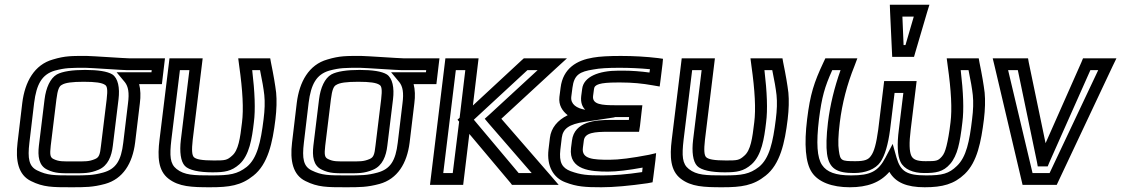

<svg xmlns="http://www.w3.org/2000/svg" viewBox="-20 -755 4730 810"><path d="M347 -519C284 -519 256 -520 203 -504C125 -482 85 -410 74 -321L54 -153C45 -78 57 -17 111 9C163 35 202 35 279 35C340 35 371 35 423 21C499 0 539 -66 550 -153L570 -319C574 -349 573 -377 567 -400H638H663L666 -425L673 -484L676 -509H651H524C509 -509 365 -519 347 -519ZM341 -469C358 -469 501 -459 518 -459H620L619 -450H530H472L507 -408C521 -390 526 -364 520 -319L500 -153C491 -77 469 -42 415 -27C371 -15 346 -15 285 -15C208 -15 180 -15 137 -36C102 -53 96 -86 104 -153L124 -321C134 -400 157 -441 211 -457C256 -469 277 -469 341 -469ZM406 -140C402 -103 398 -91 381 -84C355 -73 340 -74 292 -74C244 -74 229 -73 206 -84C191 -91 190 -103 194 -140L218 -336C223 -377 230 -392 241 -397C255 -406 284 -410 333 -410C383 -410 410 -406 423 -397C432 -392 435 -377 430 -336L406 -140ZM456 -140 480 -336C486 -385 478 -425 454 -441C433 -454 393 -460 339 -460C286 -460 244 -454 220 -441C192 -425 174 -385 168 -336L144 -140C139 -97 143 -56 180 -39C213 -23 239 -24 286 -24C333 -24 358 -23 396 -39C436 -56 451 -97 456 -140Z M867 35C947 35 997 28 1049 -14C1110 -62 1130 -152 1142 -252C1147 -293 1148 -332 1145 -364C1141 -397 1134 -439 1123 -492L1120 -509H1101H1017H985L989 -478C1004 -372 1008 -294 1001 -239C993 -171 986 -121 959 -98C938 -79 930 -78 883 -78C831 -78 807 -83 798 -92C790 -100 788 -121 793 -165L832 -484L835 -509H810H720H695L692 -484L653 -166C644 -93 647 -35 691 -1C735 33 789 35 867 35ZM873 -15C796 -15 758 -16 725 -42C697 -64 695 -97 703 -166L739 -459H779L743 -165C737 -115 742 -74 760 -55C777 -37 820 -28 876 -28C927 -28 956 -32 990 -62C1032 -100 1043 -170 1051 -239C1058 -292 1055 -366 1044 -459H1077C1086 -416 1092 -381 1095 -354C1098 -324 1097 -291 1092 -252C1080 -155 1065 -87 1021 -51C981 -20 949 -15 873 -15Z M1505 -519C1442 -519 1414 -520 1361 -504C1283 -482 1243 -410 1232 -321L1212 -153C1203 -78 1215 -17 1269 9C1321 35 1360 35 1437 35C1498 35 1529 35 1581 21C1657 0 1697 -66 1708 -153L1728 -319C1732 -349 1731 -377 1725 -400H1796H1821L1824 -425L1831 -484L1834 -509H1809H1682C1667 -509 1523 -519 1505 -519ZM1499 -469C1516 -469 1659 -459 1676 -459H1778L1777 -450H1688H1630L1665 -408C1679 -390 1684 -364 1678 -319L1658 -153C1649 -77 1627 -42 1573 -27C1529 -15 1504 -15 1443 -15C1366 -15 1338 -15 1295 -36C1260 -53 1254 -86 1262 -153L1282 -321C1292 -400 1315 -441 1369 -457C1414 -469 1435 -469 1499 -469ZM1564 -140C1560 -103 1556 -91 1539 -84C1513 -73 1498 -74 1450 -74C1402 -74 1387 -73 1364 -84C1349 -91 1348 -103 1352 -140L1376 -336C1381 -377 1388 -392 1399 -397C1413 -406 1442 -410 1491 -410C1541 -410 1568 -406 1581 -397C1590 -392 1593 -377 1588 -336L1564 -140ZM1614 -140 1638 -336C1644 -385 1636 -425 1612 -441C1591 -454 1551 -460 1497 -460C1444 -460 1402 -454 1378 -441C1350 -425 1332 -385 1326 -336L1302 -140C1297 -97 1301 -56 1338 -39C1371 -23 1397 -24 1444 -24C1491 -24 1516 -23 1554 -39C1594 -56 1609 -97 1614 -140Z M2223 -25H2168L1979 -250L2205 -459H2248L2044 -271L2025 -254L2040 -236L2223 -25ZM1937 0 1960 -190 2134 17 2140 25H2151H2277H2337L2300 -18L2095 -254L2326 -467L2372 -509H2313H2200H2190L2181 -501L1975 -310L1996 -484L1999 -509H1974H1884H1859L1856 -484L1797 0L1794 25H1819H1909H1934L1937 0ZM1890 -25H1850L1903 -459H1943L1919 -258L1910 -250L1917 -242L1890 -25Z M2439 -131 2443 -162C2447 -196 2490 -199 2546 -199H2651H2676L2680 -224L2687 -286L2690 -311H2665H2577C2519 -311 2478 -314 2482 -350L2486 -380C2488 -398 2509 -407 2584 -407H2600C2646 -407 2690 -403 2734 -395L2763 -390L2767 -420L2775 -485L2777 -507L2756 -510C2706 -516 2653 -519 2599 -519C2550 -519 2510 -517 2482 -512C2414 -501 2355 -467 2345 -385L2340 -346C2336 -312 2352 -287 2375 -269C2332 -248 2305 -215 2300 -174L2294 -124C2286 -55 2314 -5 2365 14C2414 33 2450 35 2517 35C2569 35 2635 29 2712 18L2733 14L2736 -7L2745 -78L2748 -109L2718 -102C2645 -88 2591 -81 2551 -81C2482 -81 2433 -84 2439 -131ZM2449 -292C2413 -298 2387 -315 2390 -346L2395 -385C2402 -440 2426 -453 2484 -462C2510 -467 2545 -469 2593 -469C2637 -469 2680 -467 2722 -463L2720 -449C2683 -454 2645 -457 2606 -457H2590C2505 -457 2442 -431 2436 -380L2432 -350C2429 -323 2436 -305 2449 -292ZM2389 -131C2378 -37 2474 -31 2545 -31C2582 -31 2631 -37 2691 -48L2689 -29C2623 -19 2568 -15 2523 -15C2458 -15 2431 -17 2387 -33C2351 -47 2338 -70 2344 -124L2350 -174C2355 -212 2380 -231 2447 -241L2573 -260V-261H2634L2633 -249H2553C2494 -249 2403 -243 2393 -162L2389 -131Z M3028 35C3108 35 3158 28 3210 -14C3271 -62 3291 -152 3303 -252C3308 -293 3309 -332 3306 -364C3302 -397 3295 -439 3284 -492L3281 -509H3262H3178H3146L3150 -478C3165 -372 3169 -294 3162 -239C3154 -171 3147 -121 3120 -98C3099 -79 3091 -78 3044 -78C2992 -78 2968 -83 2959 -92C2951 -100 2949 -121 2954 -165L2993 -484L2996 -509H2971H2881H2856L2853 -484L2814 -166C2805 -93 2808 -35 2852 -1C2896 33 2950 35 3028 35ZM3034 -15C2957 -15 2919 -16 2886 -42C2858 -64 2856 -97 2864 -166L2900 -459H2940L2904 -165C2898 -115 2903 -74 2921 -55C2938 -37 2981 -28 3037 -28C3088 -28 3117 -32 3151 -62C3193 -100 3204 -170 3212 -239C3219 -292 3216 -366 3205 -459H3238C3247 -416 3253 -381 3256 -354C3259 -324 3258 -291 3253 -252C3241 -155 3226 -87 3182 -51C3142 -20 3110 -15 3034 -15Z M3385 -252C3372 -146 3378 -68 3405 -28C3432 13 3490 35 3565 35C3640 35 3693 15 3732 -30C3758 15 3805 35 3881 35C3956 35 4005 22 4050 -21C4103 -72 4119 -157 4131 -252C4136 -293 4137 -332 4134 -364C4130 -397 4123 -439 4112 -492L4109 -509H4090H4006H3974L3978 -478C3993 -372 3997 -294 3990 -239C3985 -196 3979 -163 3973 -139C3967 -116 3962 -104 3953 -94C3937 -76 3930 -75 3885 -75C3848 -75 3833 -82 3825 -97C3816 -116 3815 -151 3822 -208L3844 -388L3847 -413H3822H3735H3710L3707 -388L3685 -208C3677 -150 3668 -115 3654 -97C3643 -81 3627 -75 3589 -75C3529 -75 3525 -77 3519 -119C3515 -144 3516 -183 3523 -239C3533 -319 3553 -398 3585 -477L3597 -509H3564H3479H3462L3454 -492C3414 -407 3398 -358 3385 -252ZM3435 -252C3447 -346 3459 -388 3491 -459H3526C3500 -386 3482 -312 3473 -239C3466 -181 3465 -135 3469 -106C3478 -42 3512 -25 3583 -25C3631 -25 3673 -41 3694 -71C3713 -98 3727 -146 3735 -208L3754 -363H3791L3772 -208C3764 -147 3766 -99 3779 -72C3794 -41 3832 -25 3879 -25C3927 -25 3959 -29 3989 -64C4003 -80 4015 -105 4022 -132C4029 -158 4035 -194 4040 -239C4047 -292 4044 -366 4033 -459H4066C4075 -416 4081 -381 4084 -354C4087 -324 4086 -291 4081 -252C4070 -159 4057 -93 4017 -55C3983 -22 3955 -15 3887 -15C3805 -15 3779 -32 3762 -91L3746 -148L3716 -91C3685 -32 3653 -15 3571 -15C3505 -15 3468 -29 3448 -59C3427 -90 3423 -151 3435 -252ZM3842 -536 3892 -706 3901 -735H3871H3763H3734L3735 -706L3743 -536L3744 -515H3765H3815H3836L3842 -536ZM3800 -565H3792L3787 -685H3835L3800 -565Z M4654 -509H4567H4549L4542 -492L4391 -151L4320 -492L4317 -509H4298H4203H4168L4176 -476L4290 8L4294 25H4312H4420H4438L4446 8L4674 -476L4690 -509H4654ZM4613 -459 4408 -25H4336L4233 -459H4274L4355 -70L4358 -53H4377H4382H4400L4407 -70L4580 -459H4613Z"/></svg>

Font: Gamestation Text Outline
Style: Italic
Weight: 400
Designer: Jonas Hecksher
Foundry: Jonas Hecksher, Playtypeª, e-types AS
Version: Version 1.003